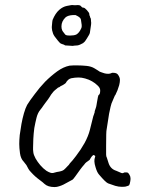

<svg xmlns="http://www.w3.org/2000/svg" viewBox="-20 -748 616 778"><path d="M283 -687Q278 -687 276 -687Q256 -686 246 -678Q229 -662 229 -641Q229 -632 232 -625Q233 -622 242 -611Q244 -607 248.5 -605.5Q253 -604 262 -604Q263 -604 265 -604Q280 -604 289 -608Q298 -613 305 -625Q311 -635 311 -640.5Q311 -646 311 -647Q311 -649 308 -668Q307 -676 294 -683Q288 -686 286 -687Q283 -687 283 -687ZM193 -667Q204 -694 220 -708Q235 -721 251 -724Q272 -729 279 -727Q283 -727 288 -727Q305 -729 309 -722Q311 -720 313 -718Q314 -718 317 -717H318Q323 -717 332 -707Q342 -696 342 -691V-687Q343 -685 344 -683Q345 -679 346 -676Q349 -674 349 -660Q350 -657 349 -648Q345 -619 344 -614Q344 -611 332 -592Q324 -578 318 -575V-574Q302 -565 294 -564Q276 -563 275 -562Q273 -562 260 -563L244 -564Q241 -567 230 -570Q224 -572 221 -576L214 -584Q198 -603 195 -612Q190 -626 190 -635Q190 -639 190 -640Q192 -665 193 -667ZM228 -400Q225 -399 222 -396Q220 -395 219 -394V-395L218 -394Q217 -393 216 -393H215L214 -392Q208 -387 202 -382Q197 -378 192 -371Q186 -364 183 -358Q180 -353 175 -346Q169 -339 163 -330L155 -319Q150 -311 144 -304Q133 -291 128 -271Q123 -251 119 -229Q116 -206 115 -185Q114 -164 114 -150Q114 -150 114 -141Q114 -137 115 -131Q116 -121 124 -106Q132 -92 143 -79Q155 -65 168 -56Q186 -45 195 -47Q202 -49 210 -51Q232 -54 239 -60Q246 -66 253 -74Q260 -80 263 -86Q273 -96 288 -116Q308 -142 323 -169Q338 -197 344 -221Q357 -273 358 -277Q362 -287 362 -289L363 -290L364 -298Q365 -300 368 -310Q370 -315 371 -322Q372 -327 373 -334Q374 -340 375 -345Q376 -351 377 -356Q379 -360 379 -363H380L381 -364Q386 -367 386 -382Q386 -392 375 -402Q366 -411 353 -418.5Q340 -426 325 -430Q311 -434 299 -434Q284 -434 269 -431Q255 -428 246 -411Q245 -411 245 -410H244Q243 -409 241 -407H240Q238 -405 236 -404Q231 -402 228 -400ZM489 8Q485 9 473 9Q461 9 447 5Q432 0 418 -5Q408 -9 381 -41Q373 -50 367 -71Q359 -96 365 -111Q368 -117 361 -119L359 -120L357 -119Q352 -115 349 -110Q345 -103 343 -100Q326 -89 322 -82Q313 -72 305 -61Q293 -44 284.5 -32.5Q276 -21 274 -20Q271 -18 237 0Q229 4 219 7Q210 10 201 10Q174 10 160 -3Q154 -9 143 -17Q132 -25 123 -33Q114 -41 106 -50Q98 -58 95 -64Q91 -72 87 -79Q83 -85 76 -93Q64 -105 61 -127Q58 -149 58 -165Q58 -180 60 -201Q63 -223 67 -246Q71 -268 77 -289Q83 -310 90 -323Q101 -341 121 -367Q140 -393 163 -417Q186 -440 212 -459Q237 -477 262 -482Q271 -483 278 -483Q286 -483 293 -483Q311 -483 331 -481Q350 -479 363 -471Q369 -467 376 -463Q385 -456 391 -455Q397 -453 403 -451Q410 -449 418 -449H419Q426 -449 432 -452L434 -453Q435 -453 439 -453H438H439Q454 -453 459 -444Q466 -434 466 -424Q466 -415 463 -403Q457 -386 456 -382Q452 -373 447 -362H446Q442 -352 437 -341Q431 -329 428 -315Q422 -289 422 -287Q413 -228 412 -223Q410 -217 410 -156V-122Q410 -114 413 -109Q414 -105 420 -87Q428 -63 451 -56Q458 -53 472 -47Q478 -45 483 -49Q493 -50 495 -49H496Q498 -49 502 -44Q506 -38 508 -32Q510 -23 508 -14Q506 -1 503 3Q500 5 489 8Z"/></svg>

Font: ToneOZ-Pinyin-Tsuipita-TC
Style: Regular
Weight: 400
Designer: ÂÆ£ÂøóÂáåJeffrey Xuan(jeffreyx@gmail.com, ToneOZ.com) ÈòøÂù§(cjkFonts)
Foundry: ToneOZ
Version: Version 0.24071